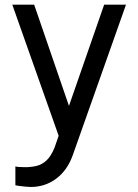

<svg xmlns="http://www.w3.org/2000/svg" viewBox="-20 -565 574 799"><path d="M207.4 48.3 224.1 0 31.2 -545.5H122.2L267 -124.3L413.4 -545.5H504.3L282.7 81Q260.3 143.8 214 178.4Q167.6 213.1 108 213.1Q100.9 213.1 87.5 211.8Q74.2 210.6 61.6 209Q49 207.4 44 206V127.8Q47.2 128.9 57.2 129.8Q67.1 130.7 85.2 130.7Q109.4 130.7 131.7 125.5Q154.1 120.4 173.3 102.8Q192.5 85.2 207.4 48.3Z"/></svg>

Font: Inter UI
Style: Regular
Weight: 400
Designer: Rasmus Andersson
Foundry: rsms
Version: Version 2.2